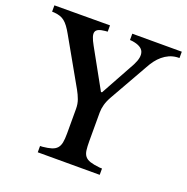

<svg xmlns="http://www.w3.org/2000/svg" viewBox="-142 -831 925 950"><g transform="rotate(20 320.5 -356.0)"><path d="M277.8 -712.4V-679.2L265.1 -678.2Q244.1 -676.3 231.9 -670.9Q219.7 -665.5 216.3 -655.5Q212.9 -645.5 218 -629.4Q223.1 -613.3 236.3 -589.8L348.6 -387.2L354 -387.7L455.6 -572.3Q478.5 -616.7 468 -643.3Q457.5 -669.9 408.2 -677.2L395.5 -678.2V-711.4H656.2V-678.2L643.1 -677.7Q621.1 -675.8 602.8 -667.5Q584.5 -659.2 569.1 -646.2Q553.7 -633.3 541 -616.5Q528.3 -599.6 517.6 -579.6L403.3 -377.9Q389.6 -354 383.5 -332Q377.4 -310.1 377.4 -289.6V-139.2Q377.4 -110.4 379.9 -91.6Q382.3 -72.8 391.6 -61Q400.9 -49.3 419.2 -43.2Q437.5 -37.1 469.7 -33.7L482.9 -33.2V0H156.7V-33.2L169.4 -33.7Q198.2 -36.6 216.1 -42.2Q233.9 -47.9 243.9 -59.1Q253.9 -70.3 257.6 -88.9Q261.2 -107.4 261.2 -136.2V-266.1Q261.2 -292.5 253.2 -314.5Q245.1 -336.4 233.4 -357.4L95.7 -600.6Q84 -621.6 73.5 -635.7Q63 -649.9 52 -658.7Q41 -667.5 27.8 -671.9Q14.6 -676.3 -2.4 -677.7L-14.6 -678.2V-711.4Z"/></g></svg>

Font: VarendraSemibold
Style: Regular
Weight: 600
Designer: Jacob Thomas
Foundry: Bangla Type Foundry
Version: Version 1.008